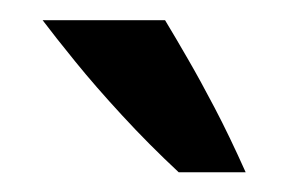

<svg xmlns="http://www.w3.org/2000/svg" viewBox="-20 -711 296 191"><path d="M157.8 -539.6Q128 -567.4 101.6 -596.1Q75.2 -624.7 55 -649.6Q34.7 -674.6 22.4 -690.9H144.2Q154.6 -673.7 166.8 -652.5Q179.1 -631.3 193.5 -603.8Q208 -576.2 224.4 -539.6Z"/></svg>

Font: Russolo 10pt ExtraLight
Style: Regular
Weight: 200
Designer: Micah Stupak-Hahn
Version: Version 1.000